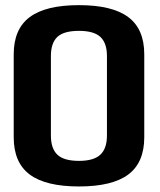

<svg xmlns="http://www.w3.org/2000/svg" viewBox="-20 -700 608 728"><path d="M279.5 7Q405.5 7 466.2 -38.2Q527 -83.5 527 -179.5V-494Q527 -590 466.2 -635.2Q405.5 -680.5 279.5 -680.5Q153.5 -680.5 92.8 -635.2Q32 -590 32 -494V-179.5Q32 -83.5 92.8 -38.2Q153.5 7 279.5 7ZM279.5 -90Q222.5 -90 197.8 -113.2Q173 -136.5 173 -186V-487.5Q173 -537 197.5 -560Q222 -583 279.5 -583Q336 -583 360.8 -559.8Q385.5 -536.5 385.5 -487.5V-186Q385.5 -137 360.5 -113.5Q335.5 -90 279.5 -90Z"/></svg>

Font: Anybody UltraCondensed Thin SemiBold
Style: Regular
Weight: 600
Version: Version 1.111